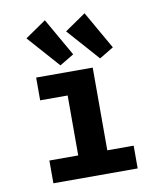

<svg xmlns="http://www.w3.org/2000/svg" viewBox="-80 -774 711 839"><g transform="rotate(-10 275.0 -354.0)"><path d="M89 0V-101H217V-367H95V-468H346V-101H463V0ZM209 -502 83 -644 176 -708 272 -540ZM385 -502 259 -644 352 -708 448 -540Z"/></g></svg>

Font: Inconsolata SemiExpanded ExtraBold
Style: Regular
Weight: 800
Width: 6
Monospace: yes
Designer: Raph Levien, Cyreal, Brenton Simpson
Foundry: Raph Levien, Cyreal, Google
Version: Version 3.001; ttfautohint (v1.8.2.53-6de2)